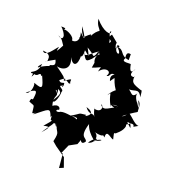

<svg xmlns="http://www.w3.org/2000/svg" viewBox="-204 -1101 1352 1513"><g transform="rotate(20 471.5 -345.0)"><path d="M250 -413C304 -416 308 -379 324 -397C306 -414 349 -455 269 -398C258 -432 262 -425 178 -487C221 -474 300 -493 259 -593C293 -527 331 -542 329 -632C328 -618 347 -623 343 -681C370 -664 410 -610 355 -709C433 -663 412 -655 429 -667C451 -701 435 -725 464 -688C456 -698 407 -618 416 -636C372 -588 372 -619 337 -670C352 -605 418 -701 452 -709C461 -683 423 -661 449 -609C457 -684 454 -653 440 -571C530 -602 505 -616 497 -559C539 -618 606 -596 571 -551C607 -547 577 -602 653 -573C642 -595 587 -575 611 -520C657 -581 616 -559 680 -466C683 -477 634 -431 631 -409C661 -459 634 -415 686 -332C674 -332 686 -365 741 -354C741 -354 630 -354 729 -331C733 -406 725 -385 730 -337C695 -342 642 -267 608 -325C635 -322 636 -256 568 -274C568 -303 564 -266 592 -212C575 -245 548 -207 507 -265C588 -242 553 -206 512 -190C526 -202 512 -167 526 -206C447 -197 503 -207 392 -147C492 -186 472 -127 454 -155C423 -154 343 -176 318 -154C286 -145 286 -167 311 -170C318 -182 298 -216 251 -182C223 -275 286 -262 233 -308C247 -323 262 -243 250 -323C288 -300 280 -290 238 -220C264 -195 284 -289 281 -309C301 -340 214 -342 284 -365C278 -346 236 -368 277 -350C289 -418 259 -352 233 -391L274 -423ZM551 5C552 -28 561 42 595 -7C592 -42 532 -15 572 -146C595 -60 710 -4 651 -37C723 -51 724 -81 660 -41C700 -76 640 -52 614 -5C677 -19 672 -94 633 -102C731 -78 689 -119 722 -88C716 -164 777 -90 792 -97C783 -139 774 -151 796 -148C783 -144 848 -182 851 -232C831 -270 881 -283 888 -227C826 -290 821 -264 848 -238C843 -244 879 -258 878 -263C937 -267 872 -222 943 -265C911 -265 874 -312 838 -337C836 -335 817 -296 793 -292C874 -358 898 -360 900 -369C894 -387 905 -438 872 -454C907 -388 903 -381 865 -442C896 -403 829 -469 848 -504C805 -436 798 -527 744 -514C821 -494 841 -557 879 -482C874 -552 866 -536 866 -536C784 -563 777 -571 780 -620C805 -617 712 -591 764 -672C778 -700 738 -590 720 -700C723 -710 633 -686 663 -729C669 -718 640 -790 693 -775V-726C609 -740 643 -787 571 -796C649 -724 557 -730 570 -807C606 -810 578 -787 564 -779C536 -849 598 -789 501 -870C460 -820 537 -831 502 -801C495 -860 467 -875 485 -894C502 -855 427 -867 358 -951C367 -889 395 -884 399 -861C429 -866 394 -822 454 -846C434 -900 375 -862 347 -802C350 -821 347 -822 297 -775C278 -750 225 -775 303 -749C313 -776 274 -777 258 -852C301 -789 334 -728 264 -804C289 -717 231 -713 219 -720C228 -747 158 -785 132 -779C144 -793 140 -793 102 -794C97 -799 131 -773 146 -733C153 -697 121 -705 107 -720C127 -707 132 -717 169 -657C135 -592 129 -586 142 -637C116 -612 61 -519 33 -566C93 -562 98 -533 94 -514C107 -492 25 -464 150 -532C169 -491 156 -486 123 -477C116 -456 149 -489 53 -437C45 -425 21 -419 63 -465C54 -372 -19 -382 8 -368C33 -370 17 -370 19 -342C48 -395 20 -352 58 -371C90 -410 84 -352 93 -380C134 -290 139 -271 55 -304C70 -279 52 -203 18 -209C95 -267 100 -254 92 -192C89 -154 77 -204 69 -152C124 -126 110 -153 121 -76C138 -63 165 -126 133 -67C234 -145 242 -169 268 -93C273 -134 279 -58 274 -79C279 -63 313 -95 238 -10C307 -28 279 -3 241 44C276 -19 335 -68 299 -77C308 -6 291 -72 315 -56C315 -81 349 5 332 -67C348 17 378 -23 354 77L389 107L475 167C484 193 494 219 503 246L468 261L457 143L445 142L478 68L540 34Z"/></g></svg>

Font: Hussar Lance
Style: ExBd
Weight: 700
Foundry: Cannot Into Space Fonts, PlusOne Fonts
Version: Version 2.270